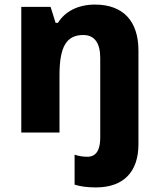

<svg xmlns="http://www.w3.org/2000/svg" viewBox="-20 -579 696 839"><path d="M399 240C519 240 585 173 585 51V-358C585 -486 519 -559 395 -559C321 -559 264 -529 233 -479H223L201 -549H73V0H240V-250C240 -373 269 -426 344 -426C393 -426 418 -391 418 -326V23C418 78 399 106 362 106C343 106 324 103 306 97V228C332 236 363 240 399 240Z"/></svg>

Font: Kathrein 85 Heavy
Style: Regular
Weight: 900
Designer: Lazydogs Typefoundry, based on Open Sans by Ascender Corporation
Foundry: Lazydogs Typefoundry
Version: Version 1.003;PS 001.003;hotconv 1.0.88;makeotf.lib2.5.64775